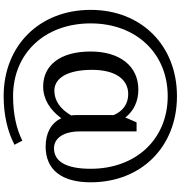

<svg xmlns="http://www.w3.org/2000/svg" viewBox="12 -768 1014 1079"><g transform="rotate(90 519.5 -228.0)"><path d="M803 23C933 23 1004 -66 1004 -230C1004 -515 804 -715 520 -715C235 -715 35 -515 35 -230C35 57 235 259 520 259C628 259 721 236 793 198L770 154C705 187 620 206 520 206C279 206 111 28 111 -230C111 -485 279 -663 520 -663C761 -663 928 -485 928 -230C928 -94 888 -24 813 -24C758 -24 718 -74 718 -170V-488H667L640 -425C603 -472 549 -498 483 -498C351 -498 269 -394 269 -230C269 -60 345 37 466 37C536 37 597 -1 644 -65C671 -7 728 23 803 23ZM372 -238C372 -370 426 -441 508 -441C562 -441 603 -413 626 -360V-152C626 -141 627 -130 628 -120C592 -59 545 -26 489 -26C418 -26 372 -100 372 -238Z"/></g></svg>

Font: LT Superior Serif Medium
Style: Regular
Weight: 500
Designer: Daniel Lyons
Foundry: LyonsType
Version: Version 2.120;FEAKit 1.0